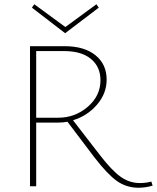

<svg xmlns="http://www.w3.org/2000/svg" viewBox="-20 -875 737 902"><path d="M444 -839 286 -719 130 -839 141 -855 287 -748 433 -855ZM691 -22 697 -3Q664 7 631 7Q574 7 529.5 -24.5Q485 -56 424 -135L297 -303Q277 -299 251 -299H150V0H121V-658H284Q376 -658 428.5 -615.5Q481 -573 481 -501Q481 -436 436 -383.5Q391 -331 323 -310L449 -147Q506 -73 547.5 -44Q589 -15 637 -15Q665 -15 691 -22ZM150 -322H254Q333 -322 392.5 -373.5Q452 -425 452 -498Q452 -561 407.5 -598Q363 -635 282 -635H150Z"/></svg>

Font: EauTestInfant Extralight
Style: Regular
Weight: 250
Designer: Christian Thalmann (Catharsis Fonts)
Version: Version 0.001;PS 000.001;hotconv 1.0.88;makeotf.lib2.5.64775